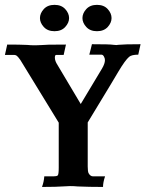

<svg xmlns="http://www.w3.org/2000/svg" viewBox="-41 -757 590 779"><path d="M377 1.5Q320.3 1.5 274.4 -0.5Q259.8 -2 242.7 -2Q231.4 -2 222.2 -1Q188.5 1.5 129.4 1.5Q137.2 -19.5 138.7 -41.5H175.8Q188.5 -41.5 192.9 -44.9Q197.3 -48.3 197.3 -76.2V-259.3L41.5 -513.7Q31.2 -528.3 26.4 -531.2Q21.5 -534.2 16.6 -534.2H-21L-11.7 -576.2Q38.6 -576.2 69.8 -574.7Q82 -573.2 103 -573.2Q117.2 -573.2 128.2 -574.2Q139.2 -575.2 156.7 -575.7Q174.3 -576.2 226.6 -576.2L217.3 -534.2H187Q181.6 -534.2 181.6 -522.9Q181.6 -509.8 192.4 -493.2L286.6 -335L373 -479Q384.8 -499 384.8 -513.2Q384.8 -520.5 380.6 -527.8Q376.5 -535.2 370.6 -535.2H321.3Q325.7 -551.3 326.9 -556.9Q328.1 -562.5 332 -577.6Q405.8 -577.6 418.9 -575.2Q425.3 -574.2 431.2 -574.2Q435.1 -574.2 439.5 -575.2Q462.9 -577.6 529.3 -577.6L520 -535.2Q493.2 -535.2 482.9 -526.4Q466.8 -512.7 439.5 -466.8Q438 -462.9 314.9 -260.3V-81.5Q314.9 -59.6 318.8 -53.7Q325.7 -41.5 336.4 -41.5H385.3Q377 -17.1 377 1.5ZM180.2 -630.4Q152.3 -630.4 136.7 -647.5Q121.1 -664.6 121.1 -683.6Q121.1 -703.1 136.7 -720.2Q152.3 -737.3 180.2 -737.3Q208 -737.3 223.6 -720.2Q239.3 -703.1 239.3 -683.6Q239.3 -664.6 223.6 -647.5Q208 -630.4 180.2 -630.4ZM352.5 -630.4Q324.7 -630.4 309.1 -647.5Q293.5 -664.6 293.5 -683.6Q293.5 -703.1 309.1 -720.2Q324.7 -737.3 352.5 -737.3Q380.4 -737.3 396 -720.2Q411.6 -703.1 411.6 -683.6Q411.6 -664.6 396 -647.5Q380.4 -630.4 352.5 -630.4Z"/></svg>

Font: Quaaykop
Style: Bold
Weight: 700
Designer: Tup Wanders
Foundry: Free font, DO NOT SELL
Version: Version 1.00;July 31, 2023;FontCreator 11.5.0.2430 64-bit